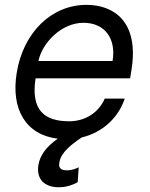

<svg xmlns="http://www.w3.org/2000/svg" viewBox="-20 -573 630 806"><path d="M452.4 -316.8H141.3C157.3 -394.2 238.6 -477.3 330.3 -477.3C421.5 -477.3 468.4 -409.1 452.4 -316.8ZM50.4 -268.5C24.5 -114 89.1 -6.4 222.7 9.2C172.2 43.7 147.4 81.7 141.3 119.3C131.4 180.4 168.3 213.1 226.6 213.1C260.7 213.1 289.1 201.7 306.1 191.8L310.4 129.3C299 134.9 282 142 260.7 142C232.2 142 225.1 129.3 229.4 108C236.2 67.1 278.4 34.1 323.2 3.9C411.9 -17 478 -80.6 503.6 -159.1H419.7C393.8 -99.4 337 -63.9 270.6 -63.9C165.5 -63.9 109 -110.8 129.3 -244.3H526.3L532 -279.8C564.6 -483.3 457 -552.6 343 -552.6C195.7 -552.6 77.8 -436.1 50.4 -268.5Z"/></svg>

Font: Margiela Sans
Style: Italic
Weight: 400
Italic angle: -9.39999°
Designer: Stefan Endress, Andreas Faust
Version: Version 1.100;FEAKit 1.0